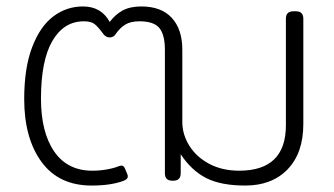

<svg xmlns="http://www.w3.org/2000/svg" viewBox="-20 -560 1035 595"><path d="M55 -253Q55 -349 79.5 -413.5Q104 -478 145 -509Q186 -540 237 -540Q294 -540 320 -492Q337 -515 360 -527.5Q383 -540 418 -540Q480 -540 512.5 -504.5Q545 -469 545 -406V-182Q545 -143 567 -108Q589 -73 629 -52Q669 -31 721 -31Q866 -31 866 -172V-502Q866 -525 889 -525H897Q920 -525 920 -502V-176Q920 -86 871.5 -35.5Q823 15 740 15Q664 15 618.5 -8.5Q573 -32 540 -82V-23Q540 0 517 0H514Q491 0 491 -23V-406Q491 -452 474 -473Q457 -494 412 -494Q385 -494 368.5 -484Q352 -474 339 -455Q332 -444 320 -444Q308 -444 300 -455Q284 -477 273 -485.5Q262 -494 240 -494Q178 -494 142.5 -433.5Q107 -373 107 -254Q107 -150 148 -90.5Q189 -31 266 -31Q289 -31 311.5 -35Q334 -39 348 -45L356 -47Q364 -47 368 -36L375 -19Q376 -17 376 -13Q376 -4 361 1Q323 15 264 15Q162 15 108.5 -58.5Q55 -132 55 -253Z"/></svg>

Font: Mitr ExtraLight
Style: Regular
Weight: 250
Designer: Thanarat Vachiruckul
Foundry: Cadson Demak Co.,Ltd.
Version: Version 1.000